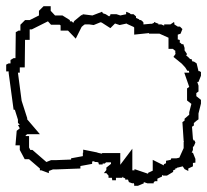

<svg xmlns="http://www.w3.org/2000/svg" viewBox="-30 -623 670 621"><path d="M-10 -392H-2V-387L14 -268H18L28 -236V-226L34 -219H28L34 -208L24 -200L20 -153H34V-138L50 -108H64L99 -78V-72H104L128 -63V-70L141 -75H150L230 -78V-86L268 -93V-99H269V-102L274 -101L278 -99H283L288 -98L290 -91H302V-94H309L313 -98H329V-93L314 -81V-73L306 -63H314L321 -55V-48H332L333 -40H345V-48H365L368 -52V-49L375 -46V-42H384L387 -34L398 -30L402 -31L404 -27V-22H416L435 -30V-34L447 -30H467V-33L471 -37H479V-45L494 -52V-57L498 -55H510L530 -67V-72L537 -75V-78L542 -79L543 -81H545L561 -85L567 -76L579 -70V-78L594 -85V-96L602 -97V-109L594 -129H590L594 -138V-148L597 -150L602 -162L599 -169H596L594 -174L591 -213L597 -217V-225L605 -232L612 -237V-256L620 -288V-300L605 -312V-322L612 -327V-346L608 -358H612L620 -378V-390L615 -393H612L606 -418L597 -424H593L590 -429V-432H585L578 -439L572 -444L575 -448L567 -460V-468L563 -480H558L555 -483L551 -486L552 -492L549 -495H545V-511L554 -514L560 -529L552 -537H545L534 -544V-547L533 -552L521 -544H501V-540L492 -544H482V-547H480L468 -552V-549L461 -546H456L434 -544V-550L432 -553L426 -558H422L419 -561L410 -565V-570L402 -577H393L390 -580L378 -585V-577L359 -573L347 -577H327V-574L323 -570L312 -577L303 -580L300 -585L269 -573L237 -577V-574H233L210 -555L207 -549L202 -554H196V-558L172 -573H148L134 -588V-603H111L96 -588V-573L66 -558H51L36 -543V-524H30L21 -519L20 -435H14L4 -429V-418H-2L-10 -414ZM28 -388H34V-405H50L51 -494H66V-528H73L125 -554L126 -553L135 -543H163L166 -541V-524H190L215 -498L234 -536C237 -539 241 -542 244 -544H259L273 -542L295 -551L299 -550L327 -532L342 -547L357 -542L380 -547V-546L402 -536L404 -534V-511L452 -516V-514H486L515 -501V-465H529L535 -460L537 -459V-451L538 -449L531 -439L558 -417L569 -405L576 -394H581L582 -388H566L582 -342L575 -337V-298L589 -287L582 -260V-252L567 -239V-233L560 -228L564 -167L565 -165L564 -164V-144L550 -113L541 -111H524L522 -106L507 -103V-95L500 -92V-88L464 -106V-71L449 -64V-61L405 -76V-72H398V-142L359 -90V-128H301L299 -126L286 -129L284 -130L239 -139V-129H238V-118L200 -111V-107L149 -105H135L120 -99L75 -138H68L64 -146V-183H53V-185L58 -189H99L58 -237V-241L40 -297Z"/></svg>

Font: Camosport
Style: Oln
Weight: 400
Version: Version 001.000